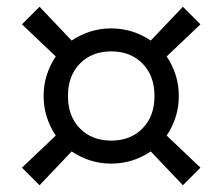

<svg xmlns="http://www.w3.org/2000/svg" viewBox="-20 -624 658 568"><path d="M309 -140Q276 -140 246.5 -149.5Q217 -159 192 -176L97 -76L45 -128L145 -223Q128 -248 118.5 -277.5Q109 -307 109 -340Q109 -373 118.5 -402.5Q128 -432 145 -457L45 -552L97 -604L192 -504Q217 -521 246.5 -530.5Q276 -540 309 -540Q342 -540 371.5 -530.5Q401 -521 426 -504L521 -604L573 -552L473 -457Q490 -432 499.5 -402.5Q509 -373 509 -340Q509 -307 499.5 -277.5Q490 -248 473 -223L573 -128L521 -76L426 -176Q401 -159 371.5 -149.5Q342 -140 309 -140ZM181 -340Q181 -280 216.5 -244Q252 -208 309 -208Q366 -208 401.5 -244Q437 -280 437 -340Q437 -400 401.5 -436Q366 -472 309 -472Q252 -472 216.5 -436Q181 -400 181 -340Z"/></svg>

Font: CyStack Display
Style: Regular
Weight: 400
Designer: Weizhong Zhang
Foundry: 本地遙控
Version: Version 1.000;Glyphs 3.1.2 (3151)